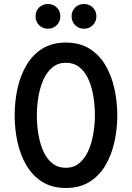

<svg xmlns="http://www.w3.org/2000/svg" viewBox="-20 -924 656 956"><path d="M308 12Q239.5 12 191 -18.2Q142.5 -48.5 112 -100Q81.5 -151.5 67.2 -216.2Q53 -281 53 -350Q53 -419 67.2 -483.8Q81.5 -548.5 112 -600Q142.5 -651.5 191 -681.8Q239.5 -712 308 -712Q376.5 -712 425.2 -681.8Q474 -651.5 504.5 -600Q535 -548.5 549.5 -483.8Q564 -419 564 -350Q564 -281 549.5 -216.2Q535 -151.5 504.5 -100Q474 -48.5 425.2 -18.2Q376.5 12 308 12ZM308 -88.5Q346.5 -88.5 374 -111Q401.5 -133.5 418.8 -171Q436 -208.5 444.2 -255.2Q452.5 -302 452.5 -350Q452.5 -402 444.2 -448.8Q436 -495.5 419 -532.2Q402 -569 374.5 -590.2Q347 -611.5 308 -611.5Q269.5 -611.5 242 -589.2Q214.5 -567 197.2 -529.5Q180 -492 171.8 -445.2Q163.5 -398.5 163.5 -350Q163.5 -298.5 171.8 -251.8Q180 -205 197.2 -168Q214.5 -131 242 -109.8Q269.5 -88.5 308 -88.5ZM218.5 -781Q192 -781 174.5 -798.8Q157 -816.5 157 -843Q157 -869 174.5 -886.5Q192 -904 218.5 -904Q245 -904 262.8 -886.5Q280.5 -869 280.5 -843Q280.5 -816.5 262.8 -798.8Q245 -781 218.5 -781ZM398 -781Q371.5 -781 354 -798.8Q336.5 -816.5 336.5 -843Q336.5 -869 354 -886.5Q371.5 -904 398 -904Q424.5 -904 442.2 -886.5Q460 -869 460 -843Q460 -816.5 442.2 -798.8Q424.5 -781 398 -781Z"/></svg>

Font: Overpass Mono SemiBold
Style: Regular
Weight: 600
Monospace: yes
Designer: Delve Withrington, Dave Bailey
Foundry: Delve Fonts LLC
Version: Version 4.000